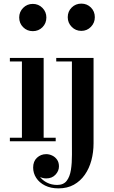

<svg xmlns="http://www.w3.org/2000/svg" viewBox="-20 -780 632 1060"><path d="M161 -608Q129.5 -608 107.8 -629.8Q86 -651.5 86 -683.5Q86 -714.5 107.8 -736.5Q129.5 -758.5 161 -758.5Q192.5 -758.5 214.2 -736.5Q236 -714.5 236 -683.5Q236 -651.5 214.5 -629.8Q193 -608 161 -608ZM221 -460V-19.5H287.5V0H34.5V-19.5H101V-440.5H34.5V-460ZM302.5 260Q260 260 228.5 244.2Q197 228.5 180 202.2Q163 176 163 145Q163 110.5 184.2 90.8Q205.5 71 235 71Q252 71 268.2 78.8Q284.5 86.5 295 101.5Q305.5 116.5 305.5 138.5Q305.5 164 286.2 184.5Q267 205 235.5 205Q216.5 205 200.2 196.8Q184 188.5 174 175Q164 161.5 164 145H183Q183 172 198.2 193.5Q213.5 215 239 228Q264.5 241 295.5 241Q330.5 241 348 218.5Q365.5 196 371.5 158Q377.5 120 377.2 73.5Q377 27 377 -20.5V-440.5H290.5V-460H496.5V11.5Q496.5 60.5 484.5 105.2Q472.5 150 448.2 184.8Q424 219.5 387.8 239.8Q351.5 260 302.5 260ZM429 -609.5Q397.5 -609.5 375.8 -631.8Q354 -654 354 -685Q354 -717 375.8 -738.5Q397.5 -760 429 -760Q460.5 -760 482 -738.5Q503.5 -717 503.5 -685Q503.5 -654 482 -631.8Q460.5 -609.5 429 -609.5Z"/></svg>

Font: Bodoni Moda 11pt SemiBold
Style: Regular
Weight: 600
Designer: Owen Earl
Foundry: indestructible type
Version: Version 2.004